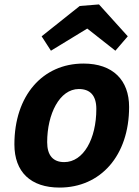

<svg xmlns="http://www.w3.org/2000/svg" viewBox="-20 -837 628 867"><path d="M249 10C434 10 563 -134 563 -354C563 -475 490 -550 357 -550C172 -550 45 -405 45 -185C45 -60 119 10 249 10ZM415 -345C415 -210 357 -105 270 -105C220 -105 193 -135 193 -195C193 -322 249 -435 336 -435C386 -435 415 -407 415 -345ZM374 -708 501 -608 557 -673 427 -817 340 -810 168 -673 210 -608Z"/></svg>

Font: Bitter
Style: Bold Italic
Weight: 700
Designer: Sol Matas
Foundry: Sol Matas
Version: Version 1.002